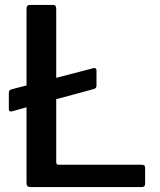

<svg xmlns="http://www.w3.org/2000/svg" viewBox="-20 -762 650 782"><path d="M571 -79V-13Q571 0 557 0H105Q96 0 92 -4Q88 -8 88 -16V-325L31 -309Q28 -308 24 -308Q16 -308 16 -319V-383Q16 -395 26 -398L88 -414V-727Q88 -742 102 -742H196Q209 -742 209 -727V-445L359 -484Q361 -485 365 -485Q373 -485 373 -474V-413Q373 -402 361 -399L209 -358V-102Q209 -96 211.5 -93.5Q214 -91 219 -91H557Q564 -91 567.5 -88.5Q571 -86 571 -79Z"/></svg>

Font: Libre Franklin Medium
Style: Regular
Weight: 500
Designer: Pablo Impallari, Rodrigo Fuenzalida
Foundry: Impallari Type
Version: Version 1.002; ttfautohint (v1.5)